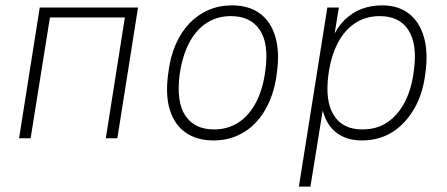

<svg xmlns="http://www.w3.org/2000/svg" viewBox="-20 -515 1665 715"><path d="M51 0 128 -487H494L417 0H374L445 -450H166L94 0Z M775 8Q713 8 671 -21.5Q629 -51 612 -107.5Q595 -164 607 -245Q614 -303 634 -349Q654 -395 685 -427.5Q716 -460 756 -477.5Q796 -495 844 -495Q906 -495 947 -465.5Q988 -436 1005 -379.5Q1022 -323 1011 -243Q1004 -185 984 -138.5Q964 -92 933.5 -59.5Q903 -27 863 -9.5Q823 8 775 8ZM777 -33Q828 -33 867.5 -58.5Q907 -84 933 -133Q959 -182 968 -251Q982 -352 947.5 -403.5Q913 -455 840 -455Q789 -455 749.5 -429.5Q710 -404 684.5 -355.5Q659 -307 649 -237Q636 -135 670.5 -84Q705 -33 777 -33Z M1093 180 1199 -487H1242L1223 -371H1217Q1235 -413 1263 -440.5Q1291 -468 1326 -481.5Q1361 -495 1403 -495Q1463 -495 1502.5 -464.5Q1542 -434 1558.5 -377.5Q1575 -321 1564 -242Q1555 -166 1522.5 -110Q1490 -54 1441 -23Q1392 8 1327 8Q1268 8 1229.5 -23.5Q1191 -55 1179 -117H1184L1136 180ZM1330 -33Q1383 -33 1422.5 -59.5Q1462 -86 1487.5 -135Q1513 -184 1521 -251Q1535 -349 1501.5 -402Q1468 -455 1394 -455Q1342 -455 1302 -428.5Q1262 -402 1237 -353Q1212 -304 1203 -237Q1190 -139 1223 -86Q1256 -33 1330 -33Z"/></svg>

Font: Nunito Sans 10pt SemiCondensed ExtraLight
Style: Italic
Weight: 250
Width: 4
Italic angle: -9°
Designer: Vernon Adams
Foundry: Vernon Adams
Version: Version 3.101;gftools[0.9.27]